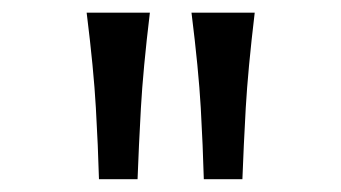

<svg xmlns="http://www.w3.org/2000/svg" viewBox="-20 -794 540 304"><path d="M197.8 -510.3H136.7Q135.3 -562 131.8 -623Q128.4 -684.1 117.2 -773.9H217.3Q206.5 -684.1 203.1 -623Q199.7 -562 197.8 -510.3ZM363.8 -510.3H302.7Q301.3 -562 297.9 -623Q294.4 -684.1 283.2 -773.9H383.3Q372.6 -684.1 369.1 -623Q365.7 -562 363.8 -510.3Z"/></svg>

Font: Kanchenjunga
Style: Regular
Weight: 400
Designer: Becca Hirsbrunner Spalinger
Foundry: SIL International
Version: Version 2.001